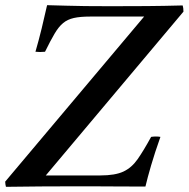

<svg xmlns="http://www.w3.org/2000/svg" viewBox="-39 -721 729 742"><path d="M-19 -19 518 -657H309Q271 -657 246.5 -651.5Q222 -646 205 -632Q188 -618 172 -591Q156 -564 135 -521Q116 -519 98 -521Q111 -566 122 -611Q133 -656 143 -701Q184 -700 217.5 -699Q251 -698 290.5 -697.5Q330 -697 388 -697Q461 -697 528 -697.5Q595 -698 667 -700Q670 -690 670 -676L138 -43H349Q406 -43 438 -58Q470 -73 493 -106Q516 -139 545 -192Q564 -195 581 -192Q559 -130 545 -82Q531 -34 523 0Q458 0 402 -0.5Q346 -1 307 -1Q268 -1 254 -1Q188 -1 119 -0.5Q50 0 -16 1Q-17 -3 -18 -8.5Q-19 -14 -19 -19Z"/></svg>

Font: Castoro
Style: Italic
Weight: 400
Italic angle: -11°
Designer: John Hudson with Paul Hanslow, assisted by Kaja Sojewska.
Foundry: Tiro Typeworks Ltd.
Version: Version 2.04